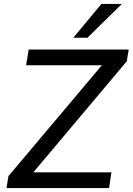

<svg xmlns="http://www.w3.org/2000/svg" viewBox="-20 -957 675 977"><path d="M13 0 23 -61 533 -666 541 -625H113L126 -705H635L625 -645L115 -39L107 -80H547L535 0ZM353 -765 496 -937H600L425 -765Z"/></svg>

Font: Nunito Sans 7pt
Style: Italic
Weight: 400
Italic angle: -9°
Designer: Vernon Adams
Foundry: Vernon Adams
Version: Version 3.101;gftools[0.9.27]